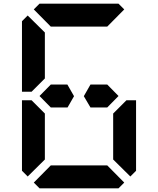

<svg xmlns="http://www.w3.org/2000/svg" viewBox="-20 -1020 856 1040"><path d="M561 -562 622 -500 561 -438H501H470L434 -499L470 -562H501H515ZM154 -526 151 -523H99V-905L130 -936L223 -844V-698V-608V-595ZM593 -405 665 -477H717V-95L686 -64L593 -156V-170V-302V-392ZM223 -302V-156L130 -64L99 -95V-477H151L161 -467L223 -405V-392ZM163 -969 194 -1000H346H470H622L653 -969L561 -876H554H501H470H346H315H262H255ZM653 -31 622 0H470H346H194L163 -31L255 -124H561ZM345 -562 381 -499 346 -438H315H255L194 -500L255 -562H301H315Z"/></svg>

Font: DSEG14 Classic Mini
Style: Bold
Weight: 700
Designer: Keshikan(Twitter:@keshinomi_88pro)
Version: Version 0.46